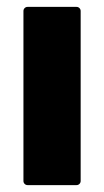

<svg xmlns="http://www.w3.org/2000/svg" viewBox="-20 -537 303 557"><path d="M60 -517H202Q207 -517 210.5 -513.5Q214 -510 214 -505V-12Q214 -7 210.5 -3.5Q207 0 202 0H60Q55 0 51.5 -3.5Q48 -7 48 -12V-505Q48 -510 51.5 -513.5Q55 -517 60 -517Z"/></svg>

Font: BARLOWEXTRABOLD
Style: Regular
Weight: 800
Designer: Jeremy Tribby
Foundry: Tribby Type
Version: Version 1.422